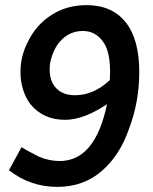

<svg xmlns="http://www.w3.org/2000/svg" viewBox="-20 -720 598 750"><path d="M204 10Q306 10 377.5 -52Q449 -114 484 -217Q524 -322 524 -439Q524 -567 470.5 -633.5Q417 -700 318 -700Q241 -700 181 -661.5Q121 -623 89 -557Q60 -501 60 -439Q60 -367 98 -314Q148 -252 234 -252Q307 -252 398 -313Q352 -91 213 -91Q172 -91 132 -108Q79 -135 64 -145L15 -55Q98 10 204 10ZM273 -348Q226 -348 200 -375Q174 -402 174 -448L175 -470Q187 -532 221.5 -565.5Q256 -599 304 -599Q354 -599 384 -555Q410 -518 410 -439L409 -407Q346 -348 273 -348Z"/></svg>

Font: Brisa Sans Medium
Style: Italic
Weight: 600
Italic angle: -8°
Designer: Dalton Maag Ltd
Foundry: Dalton Maag Ltd
Version: Version 1.101;July 10, 2019;FontCreator 11.5.0.2425 64-bit